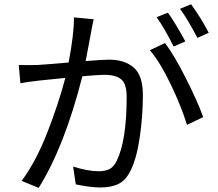

<svg xmlns="http://www.w3.org/2000/svg" viewBox="-20 -866 1040 914"><path d="M973.6 -710 919.9 -685.5Q872.1 -776.4 836.9 -824.2L889.6 -845.7Q940.4 -775.4 973.6 -710ZM862.3 -668.9 806.6 -644.5Q765.6 -727.5 725.6 -784.2L779.3 -805.7Q816.4 -753.9 862.3 -668.9ZM332 -783.2 425.8 -774.4Q416 -728.5 414.1 -714.8Q412.1 -704.1 402.8 -654.8Q393.6 -605.5 387.7 -575.2Q467.8 -582 499 -582Q573.2 -582 616.7 -544.4Q660.2 -506.8 660.2 -413.1Q660.2 -314.5 645.5 -213.9Q630.9 -113.3 602.5 -55.7Q580.1 -8.8 545.4 8.8Q510.7 26.4 458 26.4Q410.2 26.4 340.8 11.7L328.1 -73.2Q397.5 -50.8 450.2 -50.8Q480.5 -50.8 501 -61Q521.5 -71.3 536.1 -101.6Q583 -198.2 583 -404.3Q583 -466.8 557.1 -488.3Q531.2 -509.8 477.5 -509.8Q447.3 -509.8 372.1 -502.9Q287.1 -168 164.1 28.3L83 -4.9Q150.4 -95.7 204.1 -232.4Q257.8 -369.1 291 -495.1Q219.7 -488.3 166 -482.4Q105.5 -475.6 77.1 -469.7L69.3 -556.6Q112.3 -555.7 157.2 -556.6Q167 -556.6 306.6 -568.4Q333 -707 332 -783.2ZM693.4 -627 765.6 -661.1Q808.6 -604.5 864.3 -494.6Q919.9 -384.8 947.3 -308.6L870.1 -271.5Q844.7 -355.5 793.5 -462.9Q742.2 -570.3 693.4 -627Z"/></svg>

Font: Nasu
Style: Regular
Weight: 400
Designer: Ryoko NISHIZUKA (kana &amp; ideographs); Paul D. Hunt (Latin, Greek &amp; Cyrillic); Wenlong ZHANG (bopomofo); Sandoll C
Version: Version 2014.1215